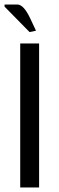

<svg xmlns="http://www.w3.org/2000/svg" viewBox="-22 -824 258 844"><path d="M-2 -794.9V-804.2H54.2Q82 -804.2 110.8 -743.2L136.2 -689L107.9 -683.1ZM66.9 -632.8H149.9V0H66.9Z"/></svg>

Font: Resagokr
Style: Regular
Weight: 500
Designer: gluk
Foundry: gluk
Version: Version 0.95